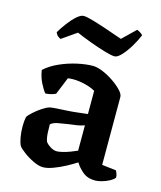

<svg xmlns="http://www.w3.org/2000/svg" viewBox="-108 -789 732 871"><g transform="rotate(15 258.0 -353.5)"><path d="M176 3Q156 3 130 -9.5Q104 -22 82 -38.5Q60 -55 54 -65Q48 -77 43.5 -100.5Q39 -124 39 -152Q39 -178 43 -197Q47 -205 64.5 -221Q82 -237 102.5 -250.5Q123 -264 136 -267Q145 -269 165.5 -270.5Q186 -272 210 -273Q227 -274 239.5 -275Q252 -276 267.5 -278Q283 -280 311 -283V-392Q290 -404 261 -411Q232 -418 206 -418Q199 -418 192 -417.5Q185 -417 181 -416L148 -335Q143 -332 130.5 -328Q118 -324 100 -323Q89 -336 75.5 -362.5Q62 -389 57 -422Q84 -447 123.5 -464.5Q163 -482 204 -491Q245 -500 277 -500Q297 -500 323.5 -489Q350 -478 375 -461Q400 -444 416.5 -426.5Q433 -409 433 -396V-77L500 -69Q502 -65 505.5 -56.5Q509 -48 509 -37Q501 -27 485 -18.5Q469 -10 451 -5Q433 0 420 0Q384 0 361 -19.5Q338 -39 326 -60Q306 -47 278 -32Q250 -17 222.5 -7Q195 3 176 3ZM218 -83Q227 -83 244 -87Q261 -91 279.5 -98Q298 -105 311 -111V-230Q295 -224 276 -221Q257 -218 239 -216Q213 -212 190.5 -208Q168 -204 156 -193Q156 -177 157 -154Q158 -131 164 -114Q169 -105 185.5 -94Q202 -83 218 -83ZM359 -567Q345 -567 312.5 -576.5Q280 -586 242 -600Q204 -614 172 -628L103 -580Q97 -582 89.5 -588Q82 -594 78 -605Q91 -627 109 -651Q127 -675 145.5 -691.5Q164 -708 178 -708Q192 -708 224.5 -698.5Q257 -689 296 -675.5Q335 -662 367 -651L428 -710Q444 -704 456 -692Q445 -665 427.5 -636Q410 -607 391.5 -587Q373 -567 359 -567Z"/></g></svg>

Font: Texturina 72pt
Style: Bold
Weight: 700
Designer: Guillermo Torres Carreño
Foundry: Omnibus-Type
Version: Version 1.002; ttfautohint (v1.8.3)